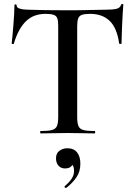

<svg xmlns="http://www.w3.org/2000/svg" viewBox="-20 -674 680 970"><path d="M210 -604Q149 -604 110.5 -566Q72 -528 50 -454Q50 -451 44.5 -451.5Q39 -452 39 -454Q41 -468 43 -492.5Q45 -517 47.5 -546Q50 -575 51.5 -602.5Q53 -630 53 -647Q53 -652 58.5 -652Q64 -652 64 -647Q64 -637 74.5 -632.5Q85 -628 98 -626.5Q111 -625 120 -625Q206 -622 321 -622Q392 -622 433.5 -623.5Q475 -625 514 -625Q550 -625 568.5 -629.5Q587 -634 592 -650Q593 -654 598 -654Q603 -654 603 -650Q602 -634 600 -606.5Q598 -579 597 -548.5Q596 -518 595 -492.5Q594 -467 594 -454Q594 -452 588.5 -452Q583 -452 582 -454Q571 -533 534 -568.5Q497 -604 435 -604Q408 -604 394 -599Q380 -594 375 -580.5Q370 -567 370 -542V-81Q370 -52 376.5 -37Q383 -22 401.5 -17Q420 -12 458 -12Q461 -12 461 -6Q461 0 458 0Q431 0 396.5 -1Q362 -2 321 -2Q282 -2 248 -1Q214 0 185 0Q183 0 183 -6Q183 -12 185 -12Q223 -12 242 -17Q261 -22 267.5 -37Q274 -52 274 -81V-544Q274 -569 269.5 -581.5Q265 -594 251 -599Q237 -604 210 -604ZM315 275Q311 277 307.5 273Q304 269 308 266Q327 250 340.5 231Q354 212 354 191Q354 168 346 159.5Q338 151 326 149L350 134Q351 155 340.5 166Q330 177 308 177Q288 177 275.5 163Q263 149 263 126Q263 100 280.5 87.5Q298 75 320 75Q353 75 369.5 96Q386 117 386 153Q386 193 366 222Q346 251 315 275Z"/></svg>

Font: Cormorant SemiBold
Style: Regular
Weight: 600
Designer: Christian Thalmann (Catharsis Fonts)
Foundry: Catharsis Fonts
Version: Version 4.000